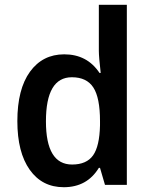

<svg xmlns="http://www.w3.org/2000/svg" viewBox="-20 -780 637 810"><path d="M401.9 -71.8H397Q347.2 9.8 249 9.8Q157.7 9.8 105.5 -63.7Q53.2 -137.2 53.2 -269Q53.2 -403.8 106.4 -477.3Q159.7 -550.8 251 -550.8Q347.7 -550.8 399.9 -472.2H404.8Q397 -540.5 397 -565.9V-759.8H515.1V0H422.9ZM401.9 -251V-269Q401.9 -367.7 373.8 -410.9Q345.7 -454.1 283.2 -454.1Q173.8 -454.1 173.8 -268.1Q173.8 -85.9 284.2 -85.9Q345.2 -85.9 372.6 -124.5Q399.9 -163.1 401.9 -251Z"/></svg>

Font: Droid Sans TV
Style: Bold
Weight: 600
Version: Version 1.00